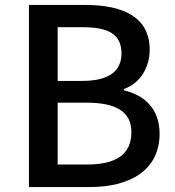

<svg xmlns="http://www.w3.org/2000/svg" viewBox="-20 -756 707 776"><path d="M97 0H343C507 0 625 -69 625 -216C625 -316 564 -372 480 -391V-396C547 -419 585 -484 585 -555C585 -688 476 -736 325 -736H97ZM213 -429V-646H315C419 -646 471 -617 471 -540C471 -471 424 -429 312 -429ZM213 -91V-341H330C447 -341 511 -306 511 -222C511 -130 447 -91 330 -91Z"/></svg>

Font: Spoqa Han Sans Neo Medium
Style: Regular
Weight: 500
Designer: [Spoqa Han Sans Neo] Dong-huui Kim  Younghwa Kang  Yujin Lee  [Noto Sans] Ryoko NISHIZUKA  (kana & ideographs); Paul D. 
Foundry: Spoqa (http://www.spoqa-han-sans.com)
Version: Version 1.000